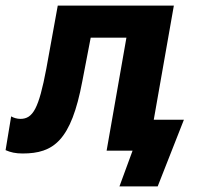

<svg xmlns="http://www.w3.org/2000/svg" viewBox="-51 -540 724 688"><path d="M30 10C141 10 204 -36 244 -249L274 -405H402L331 0H424L377 128H514L608 -111H500L572 -520H156L115 -294C88 -151 67 -114 22 -114C10 -114 -3 -118 -11 -123L-31 -2C-13 6 5 10 30 10Z"/></svg>

Font: Fixel Display 20240404
Style: Bold Italic
Weight: 700
Italic angle: -10°
Designer: AlfaBravo + MacPaw
Foundry: Kyrylo Tkachov, Marchela Mozhyna, Serhii Makarenko, Maria Weinstein, Zakhar Kryvoshyya
Version: Version 1.211;Glyphs 3.2 (3225)